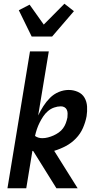

<svg xmlns="http://www.w3.org/2000/svg" viewBox="-20 -1011 540 1031"><path d="M397 0H283L159 -199Q158 -200 156.5 -200.5Q155 -201 154 -201L121 0H20L141 -735H242L185 -391Q197 -416 212.5 -440.5Q228 -465 248.5 -485.5Q269 -506 295.5 -517Q322 -528 349 -528Q375 -528 398.5 -517.5Q422 -507 434 -486Q446 -465 447.5 -439Q449 -413 445 -387Q439 -355 425.5 -324Q412 -293 388 -268Q364 -243 334 -227Q304 -211 271 -201ZM207 -269Q222 -269 237.5 -273Q253 -277 267.5 -283.5Q282 -290 295.5 -299.5Q309 -309 318.5 -322Q328 -335 333.5 -350Q339 -365 342 -380Q343 -390 343 -401Q343 -412 339 -421Q335 -430 326.5 -435Q318 -440 307 -440Q289 -440 270.5 -433.5Q252 -427 237 -414Q222 -401 211.5 -385Q201 -369 192.5 -352Q184 -335 178 -317Q172 -299 168 -281Q176 -275 186 -272Q196 -269 207 -269ZM150 -815 81 -956 139 -986 215 -879 326 -991 377 -951 260 -815Z"/></svg>

Font: Iosevka Semibold
Style: Italic
Weight: 600
Italic angle: -9°
Monospace: yes
Designer: Belleve Invis
Foundry: Belleve Invis
Version: Version 32.5.0; ttfautohint (v1.8.4)